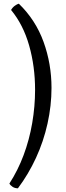

<svg xmlns="http://www.w3.org/2000/svg" viewBox="-20 -820 360 1040"><path d="M77 200Q60 200 47.5 191.5Q35 183 31 174Q77 103 108 20Q139 -63 154.5 -153.5Q170 -244 170 -333Q170 -460 138 -573Q106 -686 40 -766Q48 -780 60.5 -789Q73 -798 82 -800Q173 -712 216 -593Q259 -474 259 -344Q259 -248 237.5 -151Q216 -54 175 35Q134 124 77 200Z"/></svg>

Font: Texturina 12pt
Style: Regular
Weight: 400
Designer: Guillermo Torres Carreño
Foundry: Omnibus-Type
Version: Version 1.002